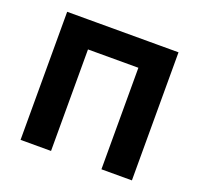

<svg xmlns="http://www.w3.org/2000/svg" viewBox="-98 -628 761 734"><g transform="rotate(20 283.0 -260.5)"><path d="M385 0V-521H509V0ZM56 0V-521H180V0ZM138 -413V-521H426V-413Z"/></g></svg>

Font: TikTok Sans 24pt SemiBold
Style: Regular
Weight: 600
Version: Version 4.000